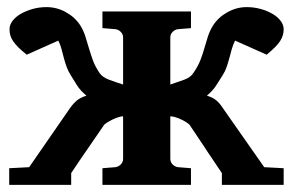

<svg xmlns="http://www.w3.org/2000/svg" viewBox="-20 -520 825 540"><path d="M604 0V-33.2Q599.6 -39.6 593.5 -48.8Q587.4 -58.1 580.1 -68.8Q572.8 -79.6 564.9 -91.3Q557.1 -103 549.8 -114.3Q532.2 -140.6 513.2 -168.9Q511.2 -171.4 504.9 -175.5Q498.5 -179.7 490.5 -183.6Q482.4 -187.5 473.9 -190.2Q465.3 -192.9 459 -192.9V-73.2Q459 -64 465.6 -57.4Q472.2 -50.8 481 -49.8L517.1 -46.9V0H268.1V-46.9L304.2 -49.8Q313 -50.8 319.6 -57.4Q326.2 -64 326.2 -73.2V-192.9Q320.8 -192.9 312.5 -190.2Q304.2 -187.5 296.1 -183.6Q288.1 -179.7 281.5 -175.5Q274.9 -171.4 272.9 -168.9Q253.4 -140.6 235.4 -114.3Q227.5 -103 219.5 -91.3Q211.4 -79.6 204.1 -68.8Q196.8 -58.1 190.7 -48.8Q184.6 -39.6 180.2 -33.2V0H5.9V-46.9L62 -49.8L176.8 -215.8Q186.5 -229.5 196.3 -237.5Q206.1 -245.6 223.1 -251Q206.1 -265.1 197 -279.5Q188 -293.9 179.2 -308.1Q171.9 -319.3 167.5 -331.5Q163.1 -343.8 159.7 -356.4Q156.2 -369.1 153.1 -381.6Q149.9 -394 144 -405.8L55.2 -366.2Q40.5 -377.9 31.2 -387.2Q22 -396.5 16.4 -405Q10.7 -413.6 8.8 -421.4Q6.8 -429.2 6.8 -438Q6.8 -450.2 15.6 -461.7Q24.4 -473.1 39.1 -481.4Q53.7 -489.7 72.3 -494.9Q90.8 -500 110.8 -500Q139.6 -500 165.3 -485.8Q190.9 -471.7 206.1 -448.2Q215.3 -433.1 220.2 -417.2Q225.1 -401.4 230 -384.8Q234.9 -368.2 241.2 -350.6Q247.6 -333 259.8 -314.9Q268.1 -302.7 286.4 -295.9Q304.7 -289.1 326.2 -282.2V-415Q326.2 -423.8 319.6 -430.4Q313 -437 304.2 -438L268.1 -440.9V-487.8H517.1V-440.9L481 -438Q472.2 -437 465.6 -430.4Q459 -423.8 459 -415V-282.2Q480 -289.1 498.3 -295.9Q516.6 -302.7 523.9 -314.9Q536.6 -333 543.5 -350.6Q550.3 -368.2 554.9 -384.8Q559.6 -401.4 564.7 -417.2Q569.8 -433.1 579.1 -448.2Q594.2 -471.7 619.9 -485.8Q645.5 -500 673.8 -500Q693.8 -500 712.6 -494.9Q731.4 -489.7 745.8 -481.4Q760.3 -473.1 769 -461.7Q777.8 -450.2 777.8 -438Q777.8 -429.2 775.6 -421.4Q773.4 -413.6 768.1 -405Q762.7 -396.5 753.4 -387.2Q744.1 -377.9 730 -366.2L641.1 -405.8Q635.3 -394 631.8 -381.6Q628.4 -369.1 625 -356.4Q621.6 -343.8 617.4 -331.5Q613.3 -319.3 606 -308.1Q597.2 -293.9 587.9 -279.5Q578.6 -265.1 562 -251Q579.1 -245.6 588.6 -237.5Q598.1 -229.5 606.9 -215.8L723.1 -49.8L777.8 -46.9V0Z"/></svg>

Font: Charis SIL Cyr
Style: Bold
Weight: 700
Foundry: SIL International
Version: Version 5.000